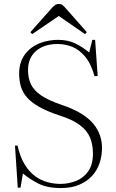

<svg xmlns="http://www.w3.org/2000/svg" viewBox="-20 -939 590 973"><path d="M288 14Q219 14 174 -9Q129 -32 96 -60L84 12H70L56 -201H69Q82 -143 105.5 -105Q129 -67 159 -45.5Q189 -24 222 -15.5Q255 -7 286 -7Q326 -7 364 -21.5Q402 -36 426.5 -70Q451 -104 451 -161Q451 -207 436 -242.5Q421 -278 383.5 -306Q346 -334 278 -355Q218 -375 178.5 -397.5Q139 -420 117 -445Q95 -470 86 -500.5Q77 -531 77 -566Q77 -601 87.5 -628.5Q98 -656 117 -676.5Q136 -697 161 -710.5Q186 -724 215.5 -730.5Q245 -737 275 -737Q323 -737 360 -719.5Q397 -702 432 -673L448 -737H462L475 -554L459 -553Q441 -617 411 -652.5Q381 -688 345.5 -702Q310 -716 272 -716Q203 -716 162.5 -680.5Q122 -645 122 -584Q122 -544 136.5 -512.5Q151 -481 188.5 -455.5Q226 -430 294 -407Q353 -387 392.5 -362.5Q432 -338 454.5 -310Q477 -282 487 -251.5Q497 -221 497 -190Q497 -149 484.5 -112Q472 -75 446 -47Q420 -19 381 -2.5Q342 14 288 14ZM143 -766 134 -776 246 -902Q254 -910 261 -914.5Q268 -919 278 -919Q289 -919 296 -914Q303 -909 315 -895L420 -776L411 -766L278 -858Z"/></svg>

Font: Literata 60pt ExtraLight
Style: Regular
Weight: 250
Designer: Latin by Veronika Burian and Jose Scaglione. Greek by Irene Vlachou. Cyrillic by Vera Evstafieva.
Foundry: TypeTogether
Version: Version 3.103;gftools[0.9.29]